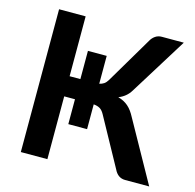

<svg xmlns="http://www.w3.org/2000/svg" viewBox="-105 -831 952 939"><g transform="rotate(15 370.5 -361.5)"><path d="M730.5 0H608.5Q571 0 552.5 -39.5L419 -282.5Q409 -301 396.2 -308.5Q383.5 -316 364.5 -317.5V-192H269.5V-318H215V0H80.5V-723H215V-420H269.5V-563H364.5V-422Q377.5 -424.5 387.8 -431.5Q398 -438.5 406.5 -453L545 -687Q553.5 -703 567.8 -713Q582 -723 601 -723H712L532 -433Q520.5 -414 505.2 -401.8Q490 -389.5 471.5 -382.5Q501.5 -374.5 522.5 -356.2Q543.5 -338 560.5 -305Z"/></g></svg>

Font: Lato 2
Style: Bold
Weight: 700
Designer: Lukasz Dziedzic with Adam Twardoch and Botio Nikoltchev
Foundry: tyPoland Lukasz Dziedzic
Version: Version 2.015; 2015-08-06; http://www.latofonts.com/